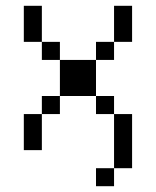

<svg xmlns="http://www.w3.org/2000/svg" viewBox="-20 -520 540 665"><path d="M375 62.5H312.5V125H375ZM375 62.5H437.5V-125H375ZM62.5 -125Q62.5 -125 62.5 0H125Q125 0 125 -125ZM125 -125H187.5V-187.5H125ZM375 -125V-187.5H312.5V-125ZM187.5 -187.5H312.5Q312.5 -187.5 312.5 -312.5H187.5Q187.5 -312.5 187.5 -187.5ZM187.5 -312.5V-375H125V-312.5ZM312.5 -312.5H375V-375H312.5ZM125 -375Q125 -375 125 -500H62.5Q62.5 -500 62.5 -375ZM375 -375H437.5Q437.5 -375 437.5 -500H375Q375 -500 375 -375Z"/></svg>

Font: UnifontExMono
Style: Regular
Weight: 500
Version: Version 15.0.06